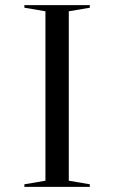

<svg xmlns="http://www.w3.org/2000/svg" viewBox="-20 -728 445 748"><path d="M330 -708V-698L248 -684V-24L330 -10V0H75V-10L157 -24V-684L75 -698V-708Z"/></svg>

Font: Kalnia SemiExpanded Light
Style: Regular
Weight: 300
Width: 6
Designer: Frida Medrano
Foundry: Frida Medrano
Version: Version 1.105